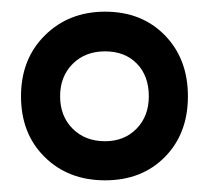

<svg xmlns="http://www.w3.org/2000/svg" viewBox="-20 -790 358 329"><path d="M16 -625Q16 -689 57 -729.5Q98 -770 160 -770Q223 -770 262.5 -729.5Q302 -689 302 -625Q302 -561 262.5 -521Q223 -481 160 -481Q97 -481 56.5 -521Q16 -561 16 -625ZM235 -625Q235 -660 214.5 -681Q194 -702 160 -702Q126 -702 104.5 -680.5Q83 -659 83 -625Q83 -591 104.5 -569.5Q126 -548 160 -548Q193 -548 214 -569.5Q235 -591 235 -625Z"/></svg>

Font: Exo
Style: Bold
Weight: 700
Designer: Natanael Gama
Foundry: Natanael Gama
Version: Version 1.500; ttfautohint (v1.6)